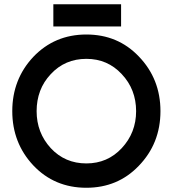

<svg xmlns="http://www.w3.org/2000/svg" viewBox="-20 -875 815 907"><path d="M388 -597Q488 -597 555 -525Q589 -489 606 -445Q623 -401 623 -350Q623 -248 555 -175Q488 -103 388 -103Q287 -103 220 -175Q153 -248 153 -350Q153 -401 169.5 -445Q186 -489 220 -525Q287 -597 388 -597ZM388 -712Q238 -712 137 -606Q38 -500 38 -350Q38 -200 137 -94Q237 12 388 12Q536 12 635 -91Q738 -197 738 -350Q738 -502 636 -608Q537 -712 388 -712ZM232 -750H552V-855H232Z"/></svg>

Font: Unageo
Style: SemiBold
Weight: 600
Designer: Richard Sepsi
Foundry: Richard Sepsi
Version: Version 2.000